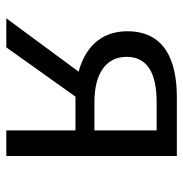

<svg xmlns="http://www.w3.org/2000/svg" viewBox="-6 -574 580 608"><g transform="rotate(90 284.0 -270.0)"><path d="M303 -279C214 -279 160 -315 160 -381C160 -448 214 -476 303 -476H393V-279ZM38 0H130L286 -219H287H393V0H474V-540H288C169 -540 79 -500 79 -383C79 -296 135 -248 207 -229Z"/></g></svg>

Font: Noto Sans KR DemiLight
Style: Regular
Weight: 350
Designer: Ryoko NISHIZUKA 西塚涼子 (kana, bopomofo & ideographs); Paul D. Hunt (Latin, Greek & Cyrillic); Sandoll Communications 산돌커뮤니
Foundry: Adobe
Version: Version 2.004;hotconv 1.0.118;makeotfexe 2.5.65603